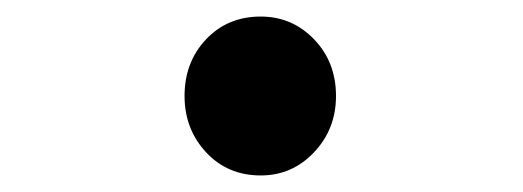

<svg xmlns="http://www.w3.org/2000/svg" viewBox="-20 -488 632 232"><path d="M295 -276Q255 -276 229 -304Q203 -332 203 -372Q203 -413 229 -440.5Q255 -468 295 -468Q333 -468 359.5 -440.5Q386 -413 386 -372Q386 -332 359.5 -304Q333 -276 295 -276Z"/></svg>

Font: Noto Sans JP Thin
Style: Bold
Weight: 700
Version: Version 2.004-H2;hotconv 1.0.118;makeotfexe 2.5.65603